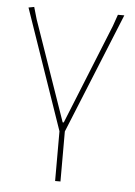

<svg xmlns="http://www.w3.org/2000/svg" viewBox="-49 -492 504 715"><g transform="rotate(5 203.5 -134.5)"><path d="M184 185V-1L29 -450L50 -454L63 -409L193 -35H197L348 -409L363 -452H387L204 -2V185Z"/></g></svg>

Font: Alegreya Sans SC Thin
Style: Regular
Weight: 100
Designer: Juan Pablo del Peral
Foundry: Huerta Tipografica
Version: Version 2.007